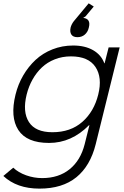

<svg xmlns="http://www.w3.org/2000/svg" viewBox="-22 -912 738 1147"><path d="M401.9 -575.2Q350.1 -575.2 305.4 -557.6Q260.7 -540 228 -509Q195.3 -478 172.4 -437Q149.4 -396 137.2 -347.2Q111.8 -244.1 150.6 -183.1Q189.5 -122.1 291 -122.1Q399.4 -122.1 469.5 -183.6Q539.6 -245.1 564.9 -347.2Q590.3 -449.2 548.1 -512.2Q505.9 -575.2 401.9 -575.2ZM627 -628.9H692.9L549.8 -50.8Q517.6 79.1 434.1 147Q350.6 214.8 213.9 214.8Q78.6 214.8 -2 139.2L57.1 89.8Q87.9 118.7 134.3 135.3Q180.7 151.9 230 151.9Q328.6 151.9 394 98.9Q459.5 45.9 483.9 -50.8L512.2 -164.1H509.8Q405.3 -58.1 271 -58.1Q137.7 -58.1 87.6 -135.3Q37.6 -212.4 70.8 -347.2Q85.9 -408.7 116.7 -461.4Q147.5 -514.2 190.4 -554.2Q233.4 -594.2 291.5 -617.2Q349.6 -640.1 415 -640.1Q485.8 -640.1 534.4 -612.1Q583 -584 601.1 -534.2H603ZM508.8 -748Q502.9 -721.2 484.9 -705.6Q466.8 -689.9 440.9 -689.9Q414.6 -689.9 404.3 -705.6Q394 -721.2 399.9 -748Q405.3 -767.6 418.9 -785.2L507.8 -892.1L538.1 -873L488.8 -814L475.1 -805.2Q522 -799.8 508.8 -748Z"/></svg>

Font: Sinkin Sans 300 Light Italic
Style: Regular
Weight: 300
Italic angle: -112°
Designer: Keith Bates
Foundry: K-Type
Version: Sinkin Sans (version 1.0)  by Keith Bates   •   © 2014   www